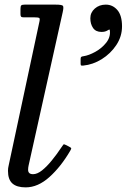

<svg xmlns="http://www.w3.org/2000/svg" viewBox="-20 -800 548 830"><path d="M251 -747 103.5 -84Q102.5 -80 102 -75Q101.5 -70 101.5 -66Q101.5 -47 123 -47Q141 -47 161.8 -63.5Q182.5 -80 204.2 -106.8Q226 -133.5 245.5 -163Q251.5 -172 254 -175Q256.5 -178 266.5 -172.5L277 -167Q286 -162.5 287.5 -160Q289 -157.5 284 -149Q243.5 -79.5 193.8 -34.8Q144 10 91 10Q52.5 10 33.5 -7Q14.5 -24 14.5 -61.5Q14.5 -73 17.5 -85L150.5 -707Q153.5 -720.5 149 -722.8Q144.5 -725 128.5 -725H82.5Q74 -725 71.2 -728Q68.5 -731 68.5 -739V-761Q68.5 -773 71.8 -776.5Q75 -780 86.5 -780H220.5Q248.5 -780 252.2 -774.5Q256 -769 251 -747ZM370.5 -721Q370.5 -746 389.8 -763Q409 -780 437.5 -780Q467 -780 487.2 -756.8Q507.5 -733.5 507.5 -686Q507.5 -642.5 482.8 -605.2Q458 -568 419.8 -544.2Q381.5 -520.5 340 -516.5Q334.5 -516 331.5 -516.8Q328.5 -517.5 328.5 -524V-545.5Q328.5 -552.5 332 -554.5Q335.5 -556.5 341 -557Q364 -560.5 391.8 -575.8Q419.5 -591 438.8 -615Q458 -639 455 -667.5Q454.5 -673.5 451.2 -672Q448 -670.5 444 -668Q434.5 -662 418.5 -662Q394 -662 382.2 -679.2Q370.5 -696.5 370.5 -721Z"/></svg>

Font: Besley
Style: Italic
Weight: 400
Italic angle: -13°
Designer: Owen Earl
Foundry: indestructible type*
Version: Version 4.000; ttfautohint (v1.8.4.7-5d5b)